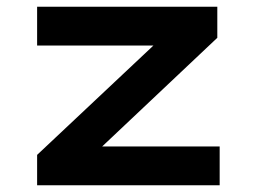

<svg xmlns="http://www.w3.org/2000/svg" viewBox="-20 -549 765 569"><path d="M90 0V-90L475 -452L489 -414H90V-529H624V-437L250 -84L233 -115H631V0Z"/></svg>

Font: Lexend Tera SemiBold
Style: Regular
Weight: 600
Version: Version 1.007